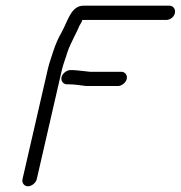

<svg xmlns="http://www.w3.org/2000/svg" viewBox="-20 -666 635 674"><path d="M215 -370H222C244 -370 262 -366 283 -364H394C407 -364 422 -376 425 -389C428 -402 419 -414 406 -414H296L278 -416C267 -417 245 -420 234 -420H227C214 -420 199 -408 196 -395C193 -382 202 -370 215 -370ZM109 -37 198 -424C202 -441 212 -466 216 -481C223 -503 234 -522 242 -540L251 -558C253 -563 256 -569 259 -576C263 -583 268 -590 269 -596H564C577 -596 591 -606 594 -620C597 -634 588 -646 575 -646H273C234 -646 221 -603 205 -570L196 -552C184 -532 175 -510 167 -486C162 -469 152 -443 148 -424L59 -37C56 -24 65 -12 78 -12C91 -12 106 -24 109 -37Z"/></svg>

Font: Electronic
Style: BookIt
Weight: 400
Version: Version 1.011